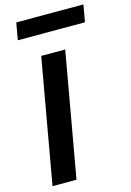

<svg xmlns="http://www.w3.org/2000/svg" viewBox="-135 -977 714 1044"><g transform="rotate(-15 222.0 -455.5)"><path d="M26 0 150 -700H285L161 0ZM49 -815 66 -911H444L427 -815Z"/></g></svg>

Font: DM Sans 12pt
Style: Bold Italic
Weight: 700
Italic angle: -10°
Version: Version 4.004;gftools[0.9.30]